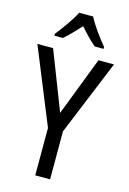

<svg xmlns="http://www.w3.org/2000/svg" viewBox="-139 -1009 722 1075"><g transform="rotate(15 222.0 -471.5)"><path d="M262 -943H181C160 -900 116 -840 80 -794V-783H129C157 -806 189 -841 222 -876C253 -841 284 -808 314 -783H365V-794C330 -836 284 -898 262 -943ZM223 -374 91 -714H0L179 -275V0H265V-278L444 -714H354Z"/></g></svg>

Font: Noto Sans Malayalam Condensed
Style: Regular
Weight: 400
Width: 3
Designer: Jelle Bosma - Monotype Design Team
Foundry: Monotype Imaging Inc.
Version: Version 2.104